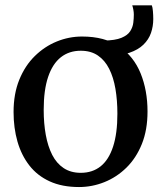

<svg xmlns="http://www.w3.org/2000/svg" viewBox="-20 -706 618 736"><path d="M32 -276.5Q32 -346.5 54 -400.5Q76 -454.5 113.5 -491.2Q151 -528 197.8 -547Q244.5 -566 294.5 -566Q381.5 -566 437 -528Q492.5 -490 519 -424.8Q545.5 -359.5 545.5 -278.5Q545.5 -208 523.8 -154Q502 -100 464.5 -63.2Q427 -26.5 380 -7.8Q333 11 283 11Q218 11 170.5 -10.8Q123 -32.5 92.5 -71.8Q62 -111 47 -163.2Q32 -215.5 32 -276.5ZM289.5 -43.5Q334.5 -43.5 365.8 -68.5Q397 -93.5 413.5 -144Q430 -194.5 430 -270Q430 -321.5 422.5 -365.5Q415 -409.5 398.5 -442.2Q382 -475 355.2 -493.2Q328.5 -511.5 289.5 -511.5Q245 -511.5 213.2 -486.5Q181.5 -461.5 164.5 -411.2Q147.5 -361 147.5 -284.5Q147.5 -233 155.5 -189Q163.5 -145 180.2 -112.2Q197 -79.5 224.2 -61.5Q251.5 -43.5 289.5 -43.5ZM391 -492 377 -550.5Q421.5 -551 445.5 -561Q469.5 -571 479.2 -586.5Q489 -602 491 -619Q493 -636 493 -650Q493 -659 491.2 -668.5Q489.5 -678 487 -685.5H562Q565 -678 566.2 -663Q567.5 -648 567.5 -633Q567.5 -605 558.8 -579.8Q550 -554.5 529.8 -534.8Q509.5 -515 475.5 -503.5Q441.5 -492 391 -492Z"/></svg>

Font: Merriweather 28pt
Style: Regular
Weight: 400
Version: Version 2.100